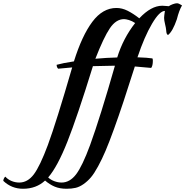

<svg xmlns="http://www.w3.org/2000/svg" viewBox="-217 -789 1135 1176"><path d="M793 -722.2Q760.3 -722.2 713.9 -643.3Q667.5 -564.5 625 -438Q687.5 -436 716.8 -431.2Q719.2 -426.3 719.2 -417Q719.2 -386.2 709 -373Q610.4 -381.8 608.9 -381.8Q568.8 -255.9 539.6 -167.5Q510.3 -79.1 481 1.7Q451.7 82.5 429.9 133.8Q408.2 185.1 384 229.5Q359.9 273.9 339.6 297.6Q319.3 321.3 294.7 338.6Q270 356 245.8 361.6Q221.7 367.2 190.9 367.2Q148.9 367.2 118.2 354.2Q87.4 341.3 59.1 316.9Q4.9 367.2 -76.2 367.2Q-146 367.2 -196.8 318.8Q-196.8 312 -192.9 304Q-189 295.9 -184.1 293Q-169.9 309.6 -147 319.3Q-124 329.1 -99.1 329.1Q-47.9 329.1 -10 279.1Q27.8 229 76.2 99.1Q128.4 -42.5 225.1 -376Q182.6 -373 139.2 -368.2Q129.9 -377.4 129.9 -392.1Q165.5 -402.3 235.8 -413.1Q285.2 -570.8 348.6 -655.5Q412.1 -740.2 496.1 -740.2Q530.8 -740.2 564.7 -723.1Q598.6 -706.1 636.2 -676.8Q708.5 -753.9 776.9 -753.9Q785.2 -753.9 799.6 -752.4Q814 -751 816.9 -751Q826.2 -757.8 841.6 -763.4Q856.9 -769 867.2 -769Q877.9 -769 897.9 -755.9Q879.9 -725.6 866.2 -670.9Q840.8 -597.2 813 -575.2Q802.2 -575.2 800.8 -604Q799.8 -617.7 793.9 -641.6Q788.1 -665.5 788.1 -679.2Q788.1 -689.9 793 -722.2ZM335 99.1Q397.5 -73.2 486.8 -386.2H467.8Q454.6 -386.2 352.1 -383.8Q256.3 -73.7 195.6 79.3Q134.8 232.4 78.1 297.9Q92.8 312 115.5 320.6Q138.2 329.1 160.2 329.1Q210.4 329.1 248.8 279.1Q287.1 229 335 99.1ZM501 -437Q537.1 -554.2 610.8 -647.9Q591.8 -660.6 572.8 -666.3Q553.7 -671.9 543 -671.9Q493.7 -671.9 455.8 -615.7Q418 -559.6 367.2 -429.2Q437 -435.5 501 -437Z"/></svg>

Font: Kaushan Script
Style: Regular
Weight: 400
Designer: Pablo Impallari
Foundry: Pablo Impallari
Version: Version 1.002